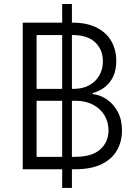

<svg xmlns="http://www.w3.org/2000/svg" viewBox="-20 -840 686 953"><path d="M288.6 92.8V-820.3H336.9V92.8ZM92.8 0V-727.5H340.8Q411.6 -727.5 460 -702.9Q508.3 -678.2 532.7 -635.5Q557.1 -592.8 557.1 -537.6Q557.1 -492.2 541.7 -460Q526.4 -427.7 500 -407.5Q473.6 -387.2 439.9 -377.9V-373Q476.1 -369.6 509.3 -347.4Q542.5 -325.2 564 -286.1Q585.4 -247.1 585.4 -192.9Q585.4 -136.7 560.3 -93.3Q535.2 -49.8 483.9 -24.9Q432.6 0 354 0ZM161.6 -61.5H352.5Q436.5 -61.5 477.5 -98.4Q518.6 -135.3 518.6 -192.9Q518.6 -234.9 498.3 -268.1Q478 -301.3 441.4 -320.6Q404.8 -339.8 356 -339.8H161.6ZM161.6 -398.9H346.7Q390.1 -398.9 422.6 -416.7Q455.1 -434.6 472.9 -465.3Q490.7 -496.1 490.7 -535.6Q490.7 -593.8 452.4 -629.9Q414.1 -666 340.3 -666H161.6Z"/></svg>

Font: Inter 17pt Light
Style: Regular
Weight: 300
Version: Version 4.001;git-66647c0bb